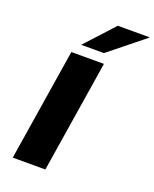

<svg xmlns="http://www.w3.org/2000/svg" viewBox="-170 -1040 912 1135"><g transform="rotate(20 286.0 -472.5)"><path d="M53 0 165 -705H370L258 0ZM205 -765 370 -945H572L348 -765Z"/></g></svg>

Font: Nunito Sans 7pt SemiExpanded Black
Style: Italic
Weight: 900
Width: 6
Italic angle: -9°
Designer: Vernon Adams
Foundry: Vernon Adams
Version: Version 3.101;gftools[0.9.27]